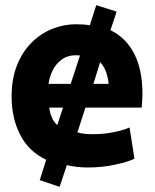

<svg xmlns="http://www.w3.org/2000/svg" viewBox="-20 -634 600 744"><path d="M211 90 134 64 159 -15Q91 -47 58 -112Q25 -177 25 -259Q25 -329 46 -381.5Q67 -434 103 -469.5Q139 -505 183.5 -522.5Q228 -540 274 -540Q290 -540 304 -539Q318 -538 328 -536L353 -614L432 -589L408 -517Q468 -488 500 -426Q532 -364 532 -270Q532 -257 531 -243Q530 -229 529 -217H311L280 -121Q293 -117 308 -115.5Q323 -114 340 -114Q381 -114 419 -121.5Q457 -129 482 -140L501 -19Q477 -7 426.5 4Q376 15 320 15Q297 15 277 12.5Q257 10 239 6ZM202 -149 224 -217H171Q173 -197 180.5 -179.5Q188 -162 202 -149ZM168 -309H254L290 -419Q287 -419 283.5 -419.5Q280 -420 276 -420Q242 -420 219.5 -403.5Q197 -387 184.5 -362Q172 -337 168 -309ZM342 -309H401Q399 -331 391.5 -353.5Q384 -376 368 -393Z"/></svg>

Font: Ubuntu Sans Mono
Style: Regular
Weight: 400
Monospace: yes
Designer: Dalton Maag Ltd
Foundry: Dalton Maag Ltd
Version: Version 1.006